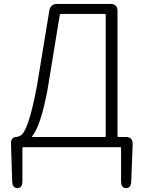

<svg xmlns="http://www.w3.org/2000/svg" viewBox="-20 -749 730 977"><path d="M69 208Q43 209 42 173L36 -16Q35 -52 64 -52Q69 -52 82 -58Q123 -75 166 -301Q169 -318 172 -336L231 -695Q237 -729 271 -729H542Q578 -729 578 -693V-57Q578 -52 583 -52H620Q656 -52 655 -16L648 173Q647 209 621 208Q596 208 596 172V5Q596 0 591 0H99Q94 0 94 5V172Q94 208 69 208ZM144 -56Q141 -52 146 -52H513Q518 -52 518 -57V-673Q518 -678 513 -678H291Q285 -678 284 -672L227 -324Q224 -306 221 -288Q187 -109 144 -56Z"/></svg>

Font: Resource Han Rounded JP Light
Style: Regular
Weight: 300
Designer: Cyano Hao (round all glyphs); Ryoko NISHIZUKA 西塚涼子 (kana, bopomofo & ideographs); Paul D. Hunt (Latin, Greek & Cyrillic)
Foundry: Cyano Hao
Version: 0.990